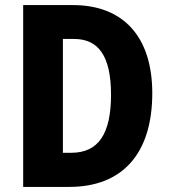

<svg xmlns="http://www.w3.org/2000/svg" viewBox="-20 -734 664 754"><path d="M578 -368C578 -593 461 -714 267 -714H71V0H252C460 0 578 -130 578 -368ZM416 -362C416 -209 367 -134 260 -134H227V-581H271C366 -581 416 -515 416 -362Z"/></svg>

Font: Noto Sans Gurmukhi Condensed ExtraBold
Style: Regular
Weight: 800
Width: 3
Designer: Jelle Bosma - Monotype Design Team
Foundry: Monotype Imaging Inc.
Version: Version 2.004